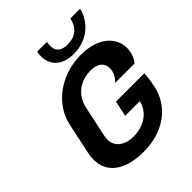

<svg xmlns="http://www.w3.org/2000/svg" viewBox="-241 -1006 1160 1160"><g transform="rotate(-45 339.0 -425.5)"><path d="M277.5 -866.7C275 -855 273.3 -842.5 273.3 -830.8C273.3 -762.5 317.5 -700 425 -700C550.8 -700 626.7 -785.8 644.2 -866.7H560.8C545.8 -796.7 500.8 -766.7 439.2 -766.7C387.5 -766.7 357.5 -787.5 357.5 -835C357.5 -844.2 358.3 -855 360.8 -866.7ZM400.8 -316.7 379.2 -216.7H504.2C487.5 -137.5 412.5 -91.7 327.5 -91.7C255.8 -91.7 201.7 -127.5 201.7 -190.8C201.7 -199.2 202.5 -207.5 204.2 -216.7L246.7 -416.7C267.5 -512.5 341.7 -558.3 426.7 -558.3C488.3 -558.3 517.5 -527.5 517.5 -485C517.5 -478.3 516.7 -470 515 -462.5C510 -440.8 498.3 -419.2 476.7 -400H643.3C660 -420.8 669.2 -443.3 674.2 -466.7C676.7 -476.7 677.5 -487.5 677.5 -498.3C677.5 -581.7 609.2 -666.7 450 -666.7C277.5 -666.7 135.8 -560 105 -416.7L62.5 -216.7C58.3 -198.3 56.7 -180.8 56.7 -164.2C56.7 -46.7 153.3 16.7 305 16.7C473.3 16.7 599.2 -73.3 629.2 -216.7C641.7 -272.5 642.5 -316.7 642.5 -316.7Z"/></g></svg>

Font: BoonHome
Style: Bold Oblique
Weight: 700
Italic angle: -12°
Designer: Sungsit Sawaiwan
Foundry: Sungsit Sawaiwan
Version: Version 0.2